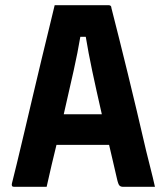

<svg xmlns="http://www.w3.org/2000/svg" viewBox="-20 -721 640 741"><path d="M160 0H34Q23 0 26 -13Q33 -40 45.5 -92Q58 -144 74 -211.5Q90 -279 107 -351.5Q124 -424 140.5 -492.5Q157 -561 170.5 -616Q184 -671 191 -701H399Q410 -701 410 -690Q439 -577 473 -438Q507 -299 544 -139Q552 -106 561 -71Q570 -36 578 0H455Q446 0 441 -5Q436 -10 431 -33Q423 -68 415.5 -100Q408 -132 401 -162H198Q189 -126 179.5 -85.5Q170 -45 160 0ZM290 -579Q280 -519 264.5 -449.5Q249 -380 226 -280H373Q351 -376 336 -447Q321 -518 311 -579Z"/></svg>

Font: Recursive Mn Lnr St
Style: Bold
Weight: 700
Monospace: yes
Version: Version 1.079;hotconv 1.0.112;makeotfexe 2.5.65598; ttfautoh